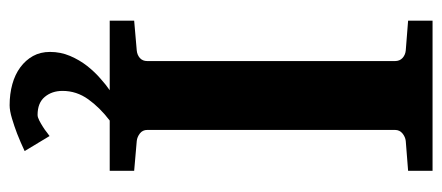

<svg xmlns="http://www.w3.org/2000/svg" viewBox="-280 -431 919 399"><g transform="rotate(90 179.5 -231.5)"><path d="M293.9 176.8Q275.4 185.5 257.8 192.4Q242.7 198.2 226.3 203.1Q210 208 198.7 208Q175.3 208 155 202.4Q134.8 196.8 119.9 185.8Q105 174.8 96.4 159.4Q87.9 144 87.9 124Q87.9 102.1 96.2 82.5Q104.5 63 116.9 47.1Q129.4 31.2 143.6 19Q156.7 7.3 167.5 0H22.9V-50.8L85 -56.2Q94.2 -57.1 100.6 -62.7Q106.9 -68.4 106.9 -78.1V-592.8Q106.9 -602.5 100.6 -608.4Q94.2 -614.3 85 -615.2L22.9 -620.1V-670.9H335V-620.1L272.9 -615.2Q264.6 -614.3 257.3 -608.4Q250 -602.5 250 -592.8V-78.1Q250 -68.4 257.3 -62.7Q264.6 -57.1 272.9 -56.2L335 -50.8V0H230.5Q203.6 20.5 186.5 44.4Q168.9 68.8 168.9 98.1Q168.9 120.1 181.4 135Q193.8 149.9 218.8 149.9Q223.6 149.9 230.2 146.5Q236.8 143.1 243.4 138.9Q250 134.8 255.1 130.6Q260.3 126.5 262.7 125Z"/></g></svg>

Font: Charis SIL Am
Style: Bold
Weight: 700
Foundry: SIL International
Version: Version 5.000